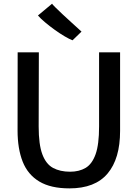

<svg xmlns="http://www.w3.org/2000/svg" viewBox="-20 -1032 760 1060"><path d="M363.5 8Q260 8 196.8 -30Q133.5 -68 105.2 -139.5Q77 -211 77 -311L77.5 -743H194.5L193.5 -333.5Q193.5 -234 213.8 -180Q234 -126 272.8 -105Q311.5 -84 367 -84Q417 -84 452.8 -105.2Q488.5 -126.5 507.8 -180.5Q527 -234.5 527 -333.5V-743H643V-309Q643 -156 574 -74Q505 8 363.5 8ZM430 -857.5 380.5 -809.5Q363 -816 336.8 -831.5Q310.5 -847 282 -867.5Q253.5 -888 228.8 -908.8Q204 -929.5 189.5 -946.5L267.5 -1011.5Q268.5 -1008.5 284.8 -992.2Q301 -976 324.5 -954Q348 -932 371.8 -910.5Q395.5 -889 412 -874Q428.5 -859 430 -857.5Z"/></svg>

Font: Koeln Type Sans
Style: Regular
Weight: 400
Designer: Eben Sorkin
Foundry: Eben Sorkin
Version: Version 2.001